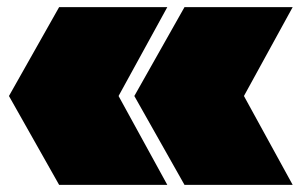

<svg xmlns="http://www.w3.org/2000/svg" viewBox="-20 -570 842 536"><path d="M495 -550H797L661 -302L797 -54H495L355 -302ZM145 -550H447L311 -302L447 -54H145L5 -302Z"/></svg>

Font: Climate Crisis
Style: Regular
Weight: 400
Version: Version 1.003